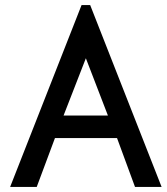

<svg xmlns="http://www.w3.org/2000/svg" viewBox="-20 -738 658 758"><path d="M197 -193H442L513 0H618L336 -718H302L20 0H125ZM319 -508 406 -282H231Z"/></svg>

Font: Simpel Medium
Style: Regular
Weight: 500
Designer: Janko Jovanovic
Version: Version 1.048;PS 001.048;hotconv 1.0.88;makeotf.lib2.5.64775